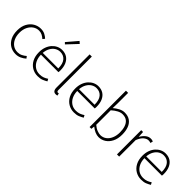

<svg xmlns="http://www.w3.org/2000/svg" viewBox="152 -1892 2966 2966"><g transform="rotate(45 1635.0 -409.0)"><path d="M297 13Q229 13 175 -19.5Q121 -52 89 -114Q57 -176 57 -264Q57 -353 91 -415.5Q125 -478 180 -510.5Q235 -543 299 -543Q353 -543 390.5 -523Q428 -503 454 -478L427 -445Q401 -469 370 -485.5Q339 -502 300 -502Q246 -502 202 -471.5Q158 -441 132.5 -388Q107 -335 107 -264Q107 -194 131.5 -141Q156 -88 199 -58.5Q242 -29 300 -29Q342 -29 378 -47Q414 -65 442 -90L467 -57Q433 -27 390.5 -7Q348 13 297 13Z M778 13Q711 13 655 -20Q599 -53 566 -115Q533 -177 533 -264Q533 -329 552 -380.5Q571 -432 604 -468.5Q637 -505 678 -524Q719 -543 764 -543Q827 -543 872 -514.5Q917 -486 942 -431Q967 -376 967 -298Q967 -289 966.5 -279.5Q966 -270 964 -259H582Q583 -192 608 -140Q633 -88 677.5 -58Q722 -28 782 -28Q826 -28 860.5 -41Q895 -54 925 -75L945 -38Q913 -19 875 -3Q837 13 778 13ZM582 -298H922Q922 -400 879 -451Q836 -502 764 -502Q719 -502 679.5 -478Q640 -454 614 -408.5Q588 -363 582 -298ZM732 -633 706 -658 854 -831 889 -800Z M1174 13Q1153 13 1139.5 4Q1126 -5 1118.5 -23Q1111 -41 1111 -69V-794H1159V-63Q1159 -46 1165 -37.5Q1171 -29 1181 -29Q1185 -29 1189 -29.5Q1193 -30 1201 -31L1209 8Q1201 10 1194 11.5Q1187 13 1174 13Z M1571 13Q1504 13 1448 -20Q1392 -53 1359 -115Q1326 -177 1326 -264Q1326 -329 1345 -380.5Q1364 -432 1397 -468.5Q1430 -505 1471 -524Q1512 -543 1557 -543Q1620 -543 1665 -514.5Q1710 -486 1735 -431Q1760 -376 1760 -298Q1760 -289 1759.5 -279.5Q1759 -270 1757 -259H1375Q1376 -192 1401 -140Q1426 -88 1470.5 -58Q1515 -28 1575 -28Q1619 -28 1653.5 -41Q1688 -54 1718 -75L1738 -38Q1706 -19 1668 -3Q1630 13 1571 13ZM1375 -298H1715Q1715 -400 1672 -451Q1629 -502 1557 -502Q1512 -502 1472.5 -478Q1433 -454 1407 -408.5Q1381 -363 1375 -298Z M2110 13Q2073 13 2031 -5Q1989 -23 1952 -54H1949L1943 0H1904V-794H1952V-564L1949 -459Q1989 -494 2036 -518.5Q2083 -543 2131 -543Q2203 -543 2250.5 -509.5Q2298 -476 2321 -415.5Q2344 -355 2344 -273Q2344 -183 2311.5 -118.5Q2279 -54 2226 -20.5Q2173 13 2110 13ZM2109 -29Q2163 -29 2205 -59.5Q2247 -90 2271 -145.5Q2295 -201 2295 -273Q2295 -338 2278 -390Q2261 -442 2224 -471.5Q2187 -501 2125 -501Q2086 -501 2042.5 -478.5Q1999 -456 1952 -414V-97Q1995 -60 2037 -44.5Q2079 -29 2109 -29Z M2502 0V-530H2542L2548 -431H2550Q2577 -480 2615.5 -511.5Q2654 -543 2700 -543Q2715 -543 2727.5 -541Q2740 -539 2753 -532L2742 -490Q2729 -495 2719.5 -497Q2710 -499 2694 -499Q2659 -499 2619.5 -468Q2580 -437 2550 -361V0Z M3039 13Q2972 13 2916 -20Q2860 -53 2827 -115Q2794 -177 2794 -264Q2794 -329 2813 -380.5Q2832 -432 2865 -468.5Q2898 -505 2939 -524Q2980 -543 3025 -543Q3088 -543 3133 -514.5Q3178 -486 3203 -431Q3228 -376 3228 -298Q3228 -289 3227.5 -279.5Q3227 -270 3225 -259H2843Q2844 -192 2869 -140Q2894 -88 2938.5 -58Q2983 -28 3043 -28Q3087 -28 3121.5 -41Q3156 -54 3186 -75L3206 -38Q3174 -19 3136 -3Q3098 13 3039 13ZM2843 -298H3183Q3183 -400 3140 -451Q3097 -502 3025 -502Q2980 -502 2940.5 -478Q2901 -454 2875 -408.5Q2849 -363 2843 -298Z"/></g></svg>

Font: Noto Sans KR Thin ExtraLight
Style: Regular
Weight: 250
Version: Version 2.004-H2;hotconv 1.0.118;makeotfexe 2.5.65603